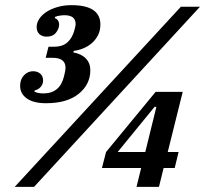

<svg xmlns="http://www.w3.org/2000/svg" viewBox="-20 -724 829 744"><path d="M158 -324Q110 -324 84 -342.5Q58 -361 58 -391Q58 -417 73 -432.5Q88 -448 108 -448Q125 -448 136 -438.5Q147 -429 147 -412Q147 -397 137 -386.5Q127 -376 115 -374L113 -369Q121 -365 130 -363.5Q139 -362 148 -362Q212 -362 228 -428Q234 -452 234 -461Q234 -500 184 -500H157L168 -543H189Q224 -543 242.5 -561Q261 -579 268 -606Q269 -609 271 -617.5Q273 -626 273 -631Q273 -665 230 -665Q222 -665 212 -663.5Q202 -662 194 -659L192 -654Q209 -648 209 -628Q209 -613 197 -597.5Q185 -582 161 -582Q143 -582 132.5 -592Q122 -602 122 -619Q122 -636 132.5 -651.5Q143 -667 161 -678.5Q179 -690 203.5 -697Q228 -704 257 -704Q369 -704 369 -629Q369 -605 359.5 -587Q350 -569 335.5 -556.5Q321 -544 302.5 -536.5Q284 -529 266 -527L264 -521Q296 -515 313 -497Q330 -479 330 -452Q330 -397 285 -360.5Q240 -324 158 -324ZM681 -698H755L112 0H37ZM527 -73H375L391 -135L583 -368H688L630 -135H672L657 -73H614L596 0H509ZM436 -135H543L586 -310H579Z"/></svg>

Font: IBM Plex Serif SemiBold
Style: Italic
Weight: 600
Italic angle: -14°
Designer: Mike Abbink, Paul van der Laan, Pieter van Rosmalen
Foundry: Bold Monday
Version: Version 2.5